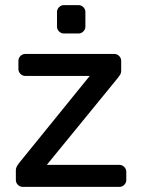

<svg xmlns="http://www.w3.org/2000/svg" viewBox="-20 -731 551 751"><path d="M474 -59V-27Q474 -16 466 -8Q458 0 447 0H69Q58 0 50 -8Q42 -16 42 -27V-66Q42 -78 56 -95L331 -434H79Q68 -434 60 -442Q52 -450 52 -461V-493Q52 -504 60 -512Q68 -520 79 -520H427Q438 -520 446 -512Q454 -504 454 -493V-454Q454 -444 448 -436Q442 -428 440 -425L163 -86H447Q458 -86 466 -78Q474 -70 474 -59ZM287 -600H230Q219 -600 211 -608Q203 -616 203 -627V-684Q203 -695 211 -703Q219 -711 230 -711H287Q298 -711 306 -703Q314 -695 314 -684V-627Q314 -616 306 -608Q298 -600 287 -600Z"/></svg>

Font: Contemporary
Style: Regular
Weight: 400
Designer: Victor Tran
Foundry: Victor Tran
Version: Version 1.100